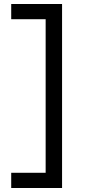

<svg xmlns="http://www.w3.org/2000/svg" viewBox="-20 -770 424 959"><path d="M290 169H36V93H208V-674H36V-750H290Z"/></svg>

Font: Bellota Text
Style: Bold
Weight: 700
Designer: Kemie Guaida
Foundry: Kemie Guaida
Version: Version 4.001